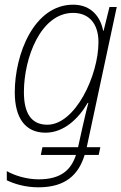

<svg xmlns="http://www.w3.org/2000/svg" viewBox="-20 -559 518 819"><path d="M144 240C263 240 316 183 341 102H401L408 69H350L478 -529H447L422 -428H420C409 -485 371 -539 292 -539C125 -539 43 -328 43 -165C43 -57 87 7 174 7C253 7 315 -53 354 -120H357C348 -88 339 -46 332 -17L313 69H161L154 102H304C284 163 243 206 145 206C92 206 41 189 9 171V210C40 225 87 240 144 240ZM182 -27C114 -27 82 -75 82 -166C82 -313 154 -504 292 -504C358 -504 400 -460 400 -379C400 -237 301 -27 182 -27Z"/></svg>

Font: Noto Sans SemiCondensed ExtraLight
Style: Italic
Weight: 200
Width: 4
Italic angle: -12°
Designer: Monotype Design Team
Foundry: Monotype Imaging Inc.
Version: Version 2.013